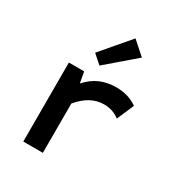

<svg xmlns="http://www.w3.org/2000/svg" viewBox="-178 -880 936 1002"><g transform="rotate(30 290.0 -379.5)"><path d="M109 0V-476H201L213 -410Q250 -451 293 -469.5Q336 -488 390 -488Q463 -488 516 -450L472 -348Q450 -364 427.5 -371.5Q405 -379 379 -379Q294 -379 227 -297V0ZM255 -542 202 -589 347 -759 426 -689Z"/></g></svg>

Font: Sometype Mono
Style: Bold
Weight: 700
Monospace: yes
Designer: Ryoichi Tsunekawa
Foundry: Dharma Type
Version: Version 1.000; ttfautohint (v1.8.3)